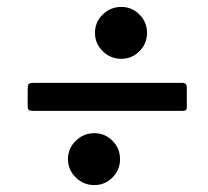

<svg xmlns="http://www.w3.org/2000/svg" viewBox="-20 -670 600 555"><path d="M254.5 -575Q254.5 -606 277 -628Q299.5 -650 330.5 -650Q361.5 -650 383.2 -628Q405 -606 405 -575Q405 -544 383.2 -522Q361.5 -500 330.5 -500Q299.5 -500 277 -522Q254.5 -544 254.5 -575ZM77.5 -430.5H507Q520 -430.5 520 -416.5V-358.5Q520 -349.5 508 -349.5H76Q66.5 -349.5 63.2 -352.2Q60 -355 60 -364.5V-410.5Q60 -423 62.8 -426.8Q65.5 -430.5 77.5 -430.5ZM176.5 -210Q176.5 -241 199 -263Q221.5 -285 252.5 -285Q283.5 -285 305.2 -263Q327 -241 327 -210Q327 -179 305.2 -157Q283.5 -135 252.5 -135Q221.5 -135 199 -157Q176.5 -179 176.5 -210Z"/></svg>

Font: Besley*
Style: Bold Italic
Weight: 700
Italic angle: -13°
Designer: Owen Earl
Foundry: indestructible type*
Version: Version 2.000; ttfautohint (v1.8.3)